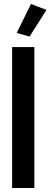

<svg xmlns="http://www.w3.org/2000/svg" viewBox="-20 -947 254 967"><path d="M41 0V-710H153V0ZM129 -763 64 -781 136 -927 214 -897Z"/></svg>

Font: Special Gothic Condensed One
Style: Regular
Weight: 400
Designer: Alistair McCready
Foundry: Monolith
Version: Version 1.010; ttfautohint (v1.8.4.7-5d5b)